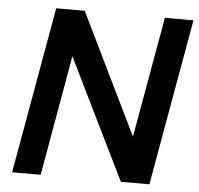

<svg xmlns="http://www.w3.org/2000/svg" viewBox="-51 -752 832 804"><g transform="rotate(5 365.0 -350.0)"><path d="M29 0 153 -700H273L520 -193L610 -700H730L606 0H486L238 -506L149 0Z"/></g></svg>

Font: DM Sans 9pt SemiBold
Style: Italic
Weight: 600
Italic angle: -10°
Version: Version 4.004;gftools[0.9.30]